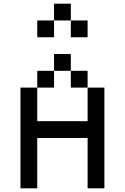

<svg xmlns="http://www.w3.org/2000/svg" viewBox="-20 -1020 676 1040"><path d="M90.9 -545.5V0H181.8V-272.7H454.5V0H545.5V-545.5H454.5V-363.6H181.8V-545.5ZM272.7 -727.3V-636.4H363.6V-727.3ZM181.8 -636.4V-545.5H272.7V-636.4ZM363.6 -636.4V-545.5H454.5V-636.4ZM181.8 -909.1V-818.2H272.7V-909.1ZM272.7 -1000V-909.1H363.6V-1000ZM363.6 -909.1V-818.2H454.5V-909.1Z"/></svg>

Font: Departure Mono
Style: Regular
Weight: 400
Monospace: yes
Designer: Helena Zhang
Version: Version 1.500;Glyphs 3.3.1 (3343)